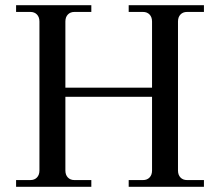

<svg xmlns="http://www.w3.org/2000/svg" viewBox="-20 -720 848 740"><path d="M42 0V-26H97Q113 -26 122.5 -36Q132 -46 132 -63V-637Q132 -654 122.5 -664Q113 -674 97 -674H42V-700H332V-674H267Q251 -674 241.5 -664Q232 -654 232 -637V-382H566V-637Q566 -654 556.5 -664Q547 -674 531 -674H476V-700H766V-674H701Q685 -674 675.5 -664Q666 -654 666 -637V-63Q666 -46 675.5 -36Q685 -26 701 -26H766V0H476V-26H531Q547 -26 556.5 -36Q566 -46 566 -63V-347H232V-63Q232 -46 241.5 -36Q251 -26 267 -26H332V0Z"/></svg>

Font: Bentinck
Style: Regular
Weight: 400
Designer: Jörg Drees
Foundry: Jörg Drees
Version: Version 1.000; ttfautohint (v1.8.4.7-5d5b)